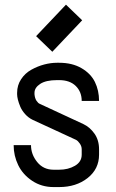

<svg xmlns="http://www.w3.org/2000/svg" viewBox="-20 -777 490 810"><path d="M200.7 -558.6 132.3 -624.5 258.3 -757.3 326.7 -691.4ZM324.7 -351.1Q324.7 -389.6 299.6 -414.3Q274.4 -439 229.5 -439H220.7Q173.8 -439 149.7 -423.1Q125.5 -407.2 125.5 -385.3V-379.4Q127 -362.3 134 -351.8Q141.1 -341.3 147.9 -338.9L332 -253.4Q358.9 -240.7 378.4 -213.4Q397.9 -186 397.9 -147V-124.5Q397.9 -64 349.6 -25.9Q301.3 12.2 229.5 12.2H206.1Q155.3 12.2 115.7 -14.2Q76.2 -40.5 56.9 -80.3Q37.6 -120.1 37.6 -164.6H110.8Q110.8 -125.5 137 -93.3Q163.1 -61 206.1 -61H229.5Q267.6 -61 296.1 -77.6Q324.7 -94.2 324.7 -124.5V-147Q324.7 -159.7 316.9 -171.1Q309.1 -182.6 300.8 -187L117.7 -271.5Q99.6 -280.3 85.9 -295.7Q72.3 -311 65.4 -327.4Q58.6 -343.8 55.4 -356.9Q52.2 -370.1 52.2 -379.4V-385.3Q52.2 -417.5 69.1 -442.9Q85.9 -468.3 112.3 -482.9Q138.7 -497.6 166.5 -504.9Q194.3 -512.2 220.7 -512.2H229.5Q284.7 -512.2 323.7 -489.5Q362.8 -466.8 380.4 -431.2Q397.9 -395.5 397.9 -351.1Z"/></svg>

Font: Anka/Coder Narrow
Style: Regular
Weight: 400
Width: 3
Monospace: yes
Version: Version 001.100